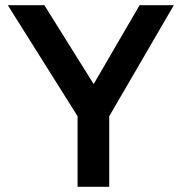

<svg xmlns="http://www.w3.org/2000/svg" viewBox="-20 -720 700 740"><path d="M279 0V-272L10 -700H151L341 -396L518 -700H650L401 -272V0Z"/></svg>

Font: .
Style: 
Weight: 500
Designer: A.Korolkova, Vitaly Kuzmin
Foundry: ParaType Ltd
Version: Version 1.000; Glyphs 3.2, build 3192.0